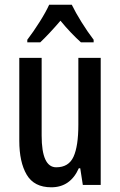

<svg xmlns="http://www.w3.org/2000/svg" viewBox="-20 -786 511 816"><path d="M408 -540V0H332L321 -71H315Q279 10 198 10Q125 10 93.5 -43.5Q62 -97 62 -188V-540H157V-210Q157 -75 219 -75Q272 -75 292.5 -120Q313 -165 313 -256V-540ZM285 -766Q301 -733 326.5 -692Q352 -651 378 -617V-606H324Q304 -624 281.5 -647.5Q259 -671 237 -698Q214 -671 191 -646.5Q168 -622 151 -606H96V-617Q122 -651 148.5 -693Q175 -735 189 -766Z"/></svg>

Font: Noto Sans Gujarati UI ExtraCondensed Medium
Style: Regular
Weight: 500
Width: 2
Designer: Jelle Bosma - Monotype Design Team, Universal Thirst
Foundry: Monotype Imaging Inc.
Version: Version 2.106; ttfautohint (v1.8.4.7-5d5b)